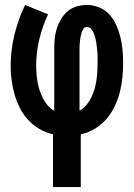

<svg xmlns="http://www.w3.org/2000/svg" viewBox="-20 -540 540 775"><path d="M194 215V2Q166 -4 140 -19Q114 -34 94 -55.5Q74 -77 60.5 -103.5Q47 -130 39 -158Q31 -186 27 -215.5Q23 -245 23 -274Q23 -338 38.5 -400.5Q54 -463 81 -520L174 -482Q151 -433 138.5 -380.5Q126 -328 126 -275Q126 -258 127.5 -241Q129 -224 132 -207Q135 -190 140.5 -174Q146 -158 153.5 -143Q161 -128 172.5 -114.5Q184 -101 199 -93V-343Q199 -364 201 -385Q203 -406 209.5 -425.5Q216 -445 226.5 -463Q237 -481 253 -494.5Q269 -508 289.5 -514Q310 -520 331 -520Q356 -520 380.5 -510Q405 -500 422 -481Q439 -462 449.5 -438.5Q460 -415 466 -390Q472 -365 474.5 -339.5Q477 -314 477 -288Q477 -258 474 -227.5Q471 -197 463.5 -167.5Q456 -138 442.5 -110Q429 -82 409 -59Q389 -36 362.5 -20Q336 -4 306 2V215ZM301 -93Q317 -102 329 -116.5Q341 -131 349 -147.5Q357 -164 362 -182Q367 -200 369.5 -218Q372 -236 373 -254Q374 -272 374 -291Q374 -301 374 -310.5Q374 -320 373 -330Q372 -340 371 -349.5Q370 -359 368.5 -369Q367 -379 364.5 -388.5Q362 -398 358 -407Q354 -416 347.5 -423.5Q341 -431 331 -431Q322 -431 317 -424Q312 -417 309.5 -409Q307 -401 305.5 -393Q304 -385 303 -376.5Q302 -368 301.5 -360Q301 -352 301 -343Z"/></svg>

Font: Iosevka SS04
Style: Bold
Weight: 700
Monospace: yes
Designer: Belleve Invis
Foundry: Belleve Invis
Version: Version 19.0.0; ttfautohint (v1.8.4)